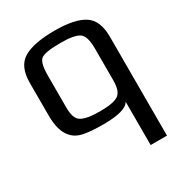

<svg xmlns="http://www.w3.org/2000/svg" viewBox="-169 -601 844 916"><g transform="rotate(-30 253.0 -143.0)"><path d="M269 -494Q379 -494 431 -460.5Q483 -427 483 -337V208H393V-31Q372 10 247 10Q181 10 140.5 2Q100 -6 77 -33Q42 -72 42 -158V-337Q42 -428 97.5 -461Q153 -494 269 -494ZM393 -148V-325Q393 -393 366 -411Q339 -429 266 -429Q176 -429 155 -411Q134 -393 134 -325V-148Q134 -86 162 -70Q191 -52 265 -52Q341 -52 367 -71Q393 -89 393 -148Z"/></g></svg>

Font: Gamestation Display
Style: Regular
Weight: 400
Designer: Jonas Hecksher
Foundry: Jonas Hecksher, Playtypeª, e-types AS
Version: Version 1.003